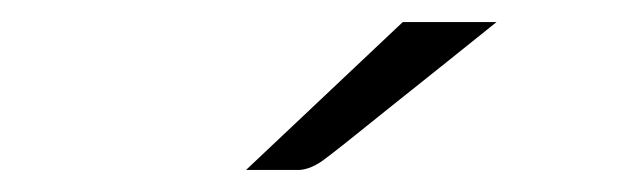

<svg xmlns="http://www.w3.org/2000/svg" viewBox="-20 -690 570 174"><path d="M203 -536 345 -670H430Q389 -637 335 -594Q283 -552 272.5 -544.5Q262 -537 252 -536Z"/></svg>

Font: Coval
Style: Light
Weight: 300
Foundry: Context Ltd
Version: Version 001.000